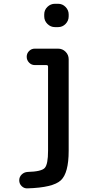

<svg xmlns="http://www.w3.org/2000/svg" viewBox="-20 -780 540 1028"><path d="M127 228.5Q109.4 229.5 96.2 216.8Q83 204.1 83 185.5Q83 167 96.2 154.3Q109.4 141.6 127.9 140.6Q202.1 138.7 219.7 119.1Q237.3 99.6 237.3 27.3V-423.8Q237.3 -431.6 227.5 -431.6H166Q148.4 -431.6 135.7 -444.8Q123 -458 123 -476.1Q123 -494.1 135.7 -506.8Q148.4 -519.5 166 -519.5H291Q314.5 -519.5 331.1 -502.9Q347.7 -486.3 347.7 -462.9V27.3Q347.7 146.5 305.7 185.5Q263.7 224.6 127 228.5ZM274.4 -759.8H291Q314.5 -759.8 331.1 -742.7Q347.7 -725.6 347.7 -703.1V-692.4Q347.7 -668.9 331.1 -651.9Q314.5 -634.8 291 -634.8H274.4Q251 -634.8 233.9 -651.9Q216.8 -668.9 216.8 -692.4V-703.1Q216.8 -726.6 233.9 -743.2Q251 -759.8 274.4 -759.8Z"/></svg>

Font: Rounded Mgen+ 2m medium
Style: Regular
Weight: 500
Designer: [Source Han Sans]
Ryoko NISHIZUKA  (kana & ideographs); Paul D. Hunt (Latin, Greek & Cyrillic); Wenlong ZHANG  (bopomofo
Version: Version 1.059.20150602